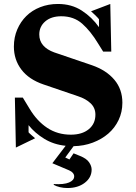

<svg xmlns="http://www.w3.org/2000/svg" viewBox="-20 -729 685 968"><path d="M251 203V199Q302 202 328 191Q354 180 354 160Q354 151 348 143.5Q342 136 329 130L244 94L311 6Q251 0 203.5 -29Q156 -58 124 -98V-62Q126 -59 139 -47.5Q152 -36 157 -32L60 15L55 -237H95L129 -181Q166 -119 218 -84.5Q270 -50 337 -50Q394 -50 427.5 -77.5Q461 -105 461 -151Q461 -185 437 -208Q413 -231 373 -244L200 -303Q126 -328 88 -378Q50 -428 50 -494Q50 -541 67 -580.5Q84 -620 113 -648.5Q142 -677 183 -693Q224 -709 272 -709Q341 -709 392.5 -675.5Q444 -642 479 -592V-632Q475 -638 458.5 -654Q442 -670 439 -672L536 -709L541 -469H500L475 -509Q437 -572 394.5 -609.5Q352 -647 289 -647Q238 -647 208 -621Q178 -595 178 -555Q178 -523 197.5 -500.5Q217 -478 253 -465L444 -400Q516 -375 556.5 -327Q597 -279 597 -211Q597 -164 578 -124Q559 -84 526 -55.5Q493 -27 448 -10Q403 7 351 8L309 65L330 75L351 44L383 57Q416 70 429 89Q442 108 442 126Q442 166 407.5 192.5Q373 219 320 219Q300 219 281.5 214.5Q263 210 251 203Z"/></svg>

Font: Redaction
Style: Bold
Weight: 700
Designer: Jeremy Mickel / Forest Young
Foundry: MCKL
Version: Version 2.001; Redaction Bold